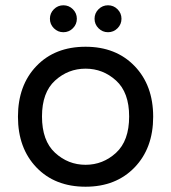

<svg xmlns="http://www.w3.org/2000/svg" viewBox="-20 -697 648 727"><path d="M304 -520Q419 -520 489.5 -447Q560 -374 560 -255Q560 -136 489.5 -63Q419 10 304 10Q188 10 118 -63Q48 -136 48 -255Q48 -374 118 -447Q188 -520 304 -520ZM469 -256Q469 -347 419.5 -392Q370 -437 304 -437Q238 -437 188.5 -392Q139 -347 139 -256Q139 -164 188.5 -118.5Q238 -73 304 -73Q370 -73 419.5 -118.5Q469 -164 469 -256ZM184 -662Q199 -677 220 -677Q241 -677 256 -662Q271 -647 271 -626Q271 -605 256 -590Q241 -575 220 -575Q199 -575 184 -590Q169 -605 169 -626Q169 -647 184 -662ZM353 -662Q368 -677 389 -677Q410 -677 425 -662Q440 -647 440 -626Q440 -605 425 -590Q410 -575 389 -575Q368 -575 353 -590Q338 -605 338 -626Q338 -647 353 -662Z"/></svg>

Font: Varela Round
Style: Regular
Weight: 400
Designer: Joe Prince
Foundry: Joe Prince
Version: Version 1.000